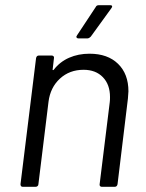

<svg xmlns="http://www.w3.org/2000/svg" viewBox="-20 -720 563 740"><path d="M475 -368Q475 -360 473 -340L433 -10Q431 0 422 0H372Q368 0 365.5 -3Q363 -6 364 -10L403 -326Q404 -333 404 -346Q404 -394 376.5 -422.5Q349 -451 302 -451Q248 -451 211 -417Q174 -383 167 -328L128 -10Q128 -6 125 -3Q122 0 117 0H68Q59 0 59 -10L119 -496Q121 -506 130 -506H179Q184 -506 186.5 -503Q189 -500 188 -496L183 -453Q182 -451 183.5 -450Q185 -449 187 -451Q211 -482 246.5 -497.5Q282 -513 325 -513Q395 -513 435 -474Q475 -435 475 -368ZM277 -584 349 -693Q352 -700 361 -700H405Q411 -700 412 -696.5Q413 -693 409 -688L330 -579Q323 -572 317 -572H282Q277 -572 275 -575.5Q273 -579 277 -584Z"/></svg>

Font: Barlow
Style: Italic
Weight: 400
Italic angle: -7°
Designer: Jeremy Tribby
Foundry: Tribby Type
Version: Version 1.408